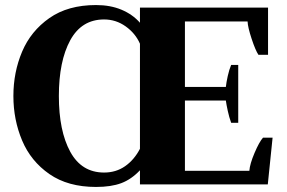

<svg xmlns="http://www.w3.org/2000/svg" viewBox="-20 -730 1136 760"><path d="M33 -350Q33 -444 67.5 -525.5Q102 -607 175.5 -658.5Q249 -710 360 -710Q417 -710 461 -691.5Q505 -673 534 -640V-700H1041V-513H1003Q991 -531 976 -576.5Q961 -622 960 -645H712V-386H874Q876 -404 881.5 -429Q887 -454 895 -473H923V-244H895Q887 -266 881.5 -291.5Q876 -317 874 -332H712V-54H967Q969 -81 987.5 -124.5Q1006 -168 1021 -185H1059L1040 0H534V-56Q500 -20 460 -5Q420 10 360 10Q249 10 175.5 -41Q102 -92 67.5 -174Q33 -256 33 -350ZM534 -141V-557Q516 -598 477.5 -625.5Q439 -653 392 -653Q303 -653 258 -570.5Q213 -488 213 -350Q213 -212 258 -129.5Q303 -47 392 -47Q439 -47 475 -72Q511 -97 534 -141Z"/></svg>

Font: Trirong ExtraBold
Style: Regular
Weight: 800
Designer: Katatrad Team
Foundry: CadsonDemak
Version: Version 1.001